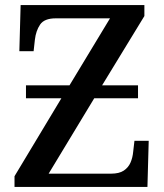

<svg xmlns="http://www.w3.org/2000/svg" viewBox="-20 -734 646 754"><path d="M37 0V-42L221 -348H82V-399H253L412 -662H199Q154 -662 137.5 -637.5Q121 -613 117 -578L112 -533H56L61 -714H547V-671L381 -399H522V-348H350L171 -52H416Q448 -52 466 -64Q484 -76 492.5 -95.5Q501 -115 503 -138L508 -181H564L559 0Z"/></svg>

Font: ET Text
Style: Regular
Weight: 470
Designer: Monotype Design Team
Foundry: Monotype Imaging Inc.
Version: Version 2.009